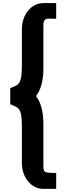

<svg xmlns="http://www.w3.org/2000/svg" viewBox="-20 -865 434 1239"><path d="M260 353.8Q201.2 353.8 161.2 305Q121.2 256.2 121.2 185V-50Q121.2 -106.2 114.4 -132.5Q107.5 -158.8 94.4 -168.8Q81.2 -178.8 46.2 -192.5V-296.2Q82.5 -310 94.4 -319.4Q106.2 -328.8 113.8 -355Q121.2 -381.2 121.2 -438.8V-675Q121.2 -746.2 161.2 -795.6Q201.2 -845 260 -845H342.5V-743.8Q332.5 -743.8 317.5 -744.4Q302.5 -745 296.9 -745Q291.2 -745 283.1 -743.8Q275 -742.5 271.9 -739.4Q268.8 -736.2 265 -730Q261.2 -723.8 260.6 -714.4Q260 -705 260 -691.2V-423.8Q260 -306.2 212.5 -245Q260 -182.5 260 -65V210Q260 238.8 272.5 245Q285 251.2 342.5 251.2V353.8Z"/></svg>

Font: Now Black
Style: Regular
Weight: 900
Designer: Alfredo Marco Pradil
Foundry: Alfredo Marco Pradil
Version: Version 1.002;PS 001.002;hotconv 1.0.88;makeotf.lib2.5.64775